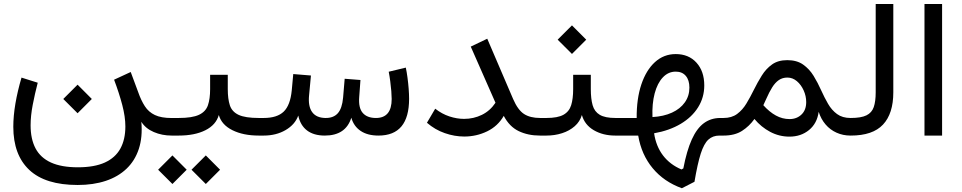

<svg xmlns="http://www.w3.org/2000/svg" viewBox="-20 -692 4912 980"><path d="M303 -186.8 376 -114 448.7 -186.8 376 -259.8ZM89.8 -295.9Q69.6 -227.3 58.7 -163.6Q47.9 -99.9 47.9 -44.9Q47.9 98.6 129.6 175.4Q211.4 252.2 376.5 252.2Q456.5 252.2 519.7 231.2Q582.8 210.2 625.7 169.3Q668.7 128.4 688.5 68.2Q708.3 8.1 701.4 -70.3Q722.9 -36.1 764.9 -18.1Q806.9 0 856.4 0H856.9V-89.6H856.4Q802.7 -89.6 770.6 -104.9Q738.5 -120.1 719.4 -149.7Q700.2 -179.2 685.3 -221.9L647.2 -324.5L562.3 -285.2Q588.1 -216.8 604 -156.4Q619.9 -95.9 619.9 -46.6Q619.9 19.8 594.4 66.4Q568.8 113 515.3 137.5Q461.7 161.9 377.4 161.9Q293.7 161.9 240.2 137.6Q186.8 113.3 161.5 65.6Q136.2 17.8 136.2 -52.2Q136.2 -100.8 147.1 -157.3Q158 -213.9 172.6 -269.8Z M957.5 174.3 1030.5 247.1 1103.3 174.3 1030.5 101.3ZM787.1 174.3 860.1 247.1 932.9 174.3 860.1 101.3ZM1142.6 -310.1H1052.5V-237.1Q1052.5 -187.5 1041.3 -154.8Q1030 -122.1 995.6 -106Q961.2 -89.8 891.8 -89.8H856.9Q848.6 -89.8 845.1 -80.2Q841.6 -70.6 841.6 -44.9Q841.6 -19.3 845.1 -9.6Q848.6 0 856.9 0H891.8Q973.9 0 1028.2 -27.2Q1082.5 -54.4 1096.9 -105Q1111.1 -54.9 1166.3 -27.5Q1221.4 0 1301.3 0H1302V-89.8H1301.3Q1231.9 -89.8 1198 -105.7Q1164.1 -121.6 1153.3 -154.3Q1142.6 -187 1142.6 -237.1Z M1640.6 -89.8Q1594.2 -90.6 1573.1 -120.1Q1552 -149.7 1557.6 -205.6L1567.1 -306.6L1476.8 -314L1469.2 -231.2Q1461.9 -155 1428.2 -122.4Q1394.5 -89.8 1325.9 -89.8H1301.8Q1293.7 -89.8 1290.2 -79.6Q1286.6 -69.3 1286.6 -45.9Q1286.6 -22 1290.3 -11Q1293.9 0 1301.8 0H1325.9Q1389.6 0 1437.7 -28.1Q1485.8 -56.2 1502.4 -102.1Q1512.9 -52.2 1547.2 -26.1Q1581.5 0 1637.9 0Q1744.6 0 1773.2 -91.1Q1785.6 -47.4 1820.9 -23.7Q1856.2 0 1911.9 0Q1990.2 0 2029.2 -47Q2068.1 -94 2068.1 -188Q2068.1 -210.9 2065.9 -239.3Q2063.7 -267.6 2059.9 -295.9Q2056.2 -324.2 2051.3 -346.9L1964.1 -325.9Q1968.5 -303.2 1971.9 -277Q1975.3 -250.7 1977.3 -226.8Q1979.2 -202.9 1979.2 -186.8Q1979.2 -89.8 1898.9 -89.8Q1854 -89.8 1831.5 -115.6Q1809.1 -141.4 1813.5 -196.8L1819.8 -283.7L1739.3 -290L1731.2 -193.8Q1726.3 -138.7 1704.2 -113.9Q1682.1 -89.1 1640.6 -89.8Z M2467 -494.4 2382.8 -454.1 2509 -167.5Q2481.7 -126.5 2439.6 -105.8Q2397.5 -85.2 2348.6 -85.2Q2312 -85.2 2273.8 -97.8Q2235.6 -110.4 2201.4 -137.2L2159.2 -65.4Q2200.4 -29.8 2250.2 -12.5Q2300 4.9 2349.6 4.9Q2411.6 4.9 2466.3 -21.5Q2521 -47.9 2551.3 -100.6Q2579.8 -45.9 2627.3 -22.9Q2674.8 0 2736.1 0H2744.9V-89.8H2737.1Q2686 -89.8 2654.7 -110.2Q2623.3 -130.6 2599.1 -186.5Z M2995.6 -237.1V-310.1H2905.5V-237.1Q2905.5 -188 2895.4 -155.3Q2885.3 -122.6 2856 -106.2Q2826.7 -89.8 2769 -89.8H2745.1Q2736.8 -89.8 2733.4 -80.2Q2730 -70.6 2730 -44.9Q2730 -19.3 2733.4 -9.6Q2736.8 0 2745.1 0H2769Q2811.3 0 2848.9 -12.1Q2886.5 -24.2 2913.3 -47.7Q2940.2 -71.3 2950 -105Q2964.4 -54.4 3011.2 -27.2Q3058.1 0 3120.1 0H3155V-89.8H3121.6Q3068.4 -89.8 3041.3 -106Q3014.2 -122.1 3004.9 -154.9Q2995.6 -187.7 2995.6 -237.1ZM2826.4 -489.5 2899.4 -416.7 2972.2 -489.5 2899.4 -562.5Z M3429 -416Q3368.2 -416 3323.1 -375.1Q3278.1 -334.2 3253.5 -261Q3229 -187.7 3229.7 -89.8H3154.8Q3147 -89.8 3143.3 -79.2Q3139.6 -68.6 3139.6 -45.2Q3139.6 -21.7 3143.3 -10.9Q3147 0 3154.8 0H3237.5Q3253.9 97.4 3311.4 166.6Q3368.9 235.8 3460.4 268.8L3524.7 235.8Q3540.3 143.6 3556.6 92.4Q3573 41.3 3595.6 20.6Q3618.2 0 3651.9 0H3672.9V-89.8H3656.5Q3608.9 -89.8 3572.9 -63.5Q3536.9 -37.1 3511.1 19.7Q3485.4 76.4 3467.8 167.7L3458.3 172.9Q3399.9 148.2 3364.3 101.6Q3328.6 54.9 3318.6 -11.7Q3397 -25.6 3454.5 -59.9Q3512 -94.2 3543.3 -144.5Q3574.7 -194.8 3574.7 -255.9Q3574.7 -328.4 3534.9 -372.2Q3495.1 -416 3429 -416ZM3310.3 -94.5Q3307.6 -162.8 3321.5 -215.2Q3335.4 -267.6 3363.3 -297Q3391.1 -326.4 3429 -326.4Q3461.9 -326.4 3480.3 -304.8Q3498.8 -283.2 3498.8 -244.9Q3498.8 -202.4 3475.6 -169.6Q3452.4 -136.7 3410 -117.2Q3367.7 -97.7 3310.3 -94.5Z M3876.2 -155 3891.4 -188Q3906.2 -221.9 3921.4 -246.1Q3936.5 -270.3 3955.2 -283.2Q3973.9 -296.1 3999 -296.1Q4025.6 -296.1 4047.4 -277.7Q4069.1 -259.3 4082 -230.6Q4095 -201.9 4095 -170.9Q4095 -130.1 4070.7 -107.2Q4046.4 -84.2 4010 -84.2Q3973.4 -84.2 3940.2 -102.4Q3907 -120.6 3876.2 -155ZM3672.9 -89.8Q3664.6 -89.8 3661.1 -80.2Q3657.7 -70.6 3657.7 -44.9Q3657.7 -19.3 3661.1 -9.6Q3664.6 0 3672.9 0Q3730 0 3767.2 -23.8Q3804.4 -47.6 3830.8 -84.7Q3865 -43.5 3911.1 -19Q3957.3 5.4 4009.5 5.4Q4068.1 5.4 4109.4 -28.3Q4150.6 -62 4158.7 -121.3Q4170.4 -84.2 4193.7 -56.9Q4217 -29.5 4249.8 -14.8Q4282.5 0 4321.5 0H4322V-89.8H4321.5Q4279.8 -89.8 4252.4 -109.9Q4225.1 -129.9 4206.5 -162.1Q4188 -194.3 4171.4 -231Q4154.3 -269.5 4132.8 -304.7Q4111.3 -339.8 4079.3 -362.4Q4047.4 -385 3998.3 -385Q3951.4 -385 3920.7 -363Q3889.9 -341.1 3868.2 -306.2Q3846.4 -271.2 3827.1 -232.2Q3809.6 -196.5 3789.9 -163.8Q3770.3 -131.1 3742.6 -110.5Q3714.8 -89.8 3672.9 -89.8Z M4322.3 -89.8Q4314.7 -89.8 4310.8 -80Q4306.9 -70.1 4306.9 -44.9Q4306.9 -20 4310.8 -10Q4314.7 0 4322.3 0Q4434.6 0 4487.1 -56.2Q4539.6 -112.3 4539.6 -220.7V-671.6H4449.7V-220.7Q4449.7 -174.3 4439.8 -145.5Q4429.9 -116.7 4402.6 -103.3Q4375.2 -89.8 4322.3 -89.8Z M4788.6 0V-671.6H4698.7V0Z"/></svg>

Font: Estedad-FD-VF Thin
Style: Regular
Weight: 100
Designer: Amin Abedi
Version: Version 5.0